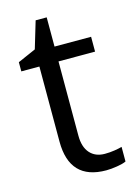

<svg xmlns="http://www.w3.org/2000/svg" viewBox="-105 -718 563 787"><g transform="rotate(-15 176.5 -324.5)"><path d="M258.8 -57.1Q280.3 -57.1 300.3 -60.3Q320.3 -63.5 332 -66.9V-4.9Q318.8 1.5 293.2 5.6Q267.6 9.8 247.1 9.8Q91.8 9.8 91.8 -153.8V-472.2H15.1V-511.2L91.8 -544.9L126 -659.2H172.9V-535.2H328.1V-472.2H172.9V-157.2Q172.9 -108.9 195.8 -83Q218.8 -57.1 258.8 -57.1Z"/></g></svg>

Font: f06896923
Style: Regular
Weight: 400
Foundry: Ascender Corporation
Version: Version 1.10